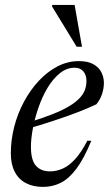

<svg xmlns="http://www.w3.org/2000/svg" viewBox="-20 -724 430 754"><path d="M273 -458Q241.5 -458 214.8 -436.2Q188 -414.5 167 -379.5Q146 -344.5 131.5 -302.8Q117 -261 109.2 -220.2Q101.5 -179.5 101.5 -147.5Q101.5 -95 121.2 -73Q141 -51 176 -51Q201.5 -51 226 -61.8Q250.5 -72.5 274.8 -98.8Q299 -125 323 -171.5L338.5 -171Q309.5 -100.5 279.8 -61Q250 -21.5 218 -5.8Q186 10 149 10Q110 10 81.5 -5Q53 -20 37.8 -49.5Q22.5 -79 22.5 -121.5Q22.5 -174.5 36 -226.8Q49.5 -279 74.5 -325.2Q99.5 -371.5 133 -407.2Q166.5 -443 206.2 -463.5Q246 -484 289.5 -484Q324.5 -484 346 -472.2Q367.5 -460.5 377.8 -440.8Q388 -421 388 -398Q388 -376.5 380.5 -354.2Q373 -332 358.5 -314.5Q337.5 -304.5 307.5 -292.2Q277.5 -280 242.2 -267.5Q207 -255 169 -242.8Q131 -230.5 93.5 -220L96 -244.5Q150 -261 188.5 -276.5Q227 -292 252.5 -307.5Q278 -323 292.8 -338.8Q307.5 -354.5 313.5 -371.2Q319.5 -388 319.5 -406Q319.5 -421.5 314 -433.2Q308.5 -445 298.2 -451.5Q288 -458 273 -458ZM302 -540.5H281L184.5 -698.5L185 -704.5H273Z"/></svg>

Font: Newsreader 48pt
Style: Italic
Weight: 400
Italic angle: -17°
Version: Version 1.003